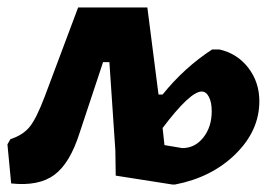

<svg xmlns="http://www.w3.org/2000/svg" viewBox="-35 -487 729 516"><path d="M429 9 276 -15 275 -83 259 -320H242L179 -130Q153 -48 111 -17Q69 14 -5 6L-15 -99L-7 -113Q27 -124 45 -146.5Q63 -169 85 -227L175 -467H361L391 -233H402Q460 -305 535 -354H555Q603 -343 632.5 -304.5Q662 -266 662 -215Q662 -136 598 -73Q534 -10 435 9ZM507 -241Q476 -241 402 -143L407 -97L455 -89Q489 -89 511.5 -117.5Q534 -146 534 -188Q534 -212 526.5 -226.5Q519 -241 507 -241Z"/></svg>

Font: Alegreya Sans SC ExtraBold
Style: Italic
Weight: 800
Italic angle: -7°
Designer: Juan Pablo del Peral
Foundry: Huerta Tipografica
Version: Version 2.007